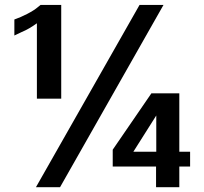

<svg xmlns="http://www.w3.org/2000/svg" viewBox="-20 -756 839 790"><path d="M762.2 -70.8H717.8V14.2H622.1V-70.8H443.8V-140.1L603 -372.1H717.8V-131.8H762.2ZM652.8 -735.8 227.1 14.2H127.9L554.2 -735.8ZM231.9 -350.1H131.8V-660.2Q99.6 -636.7 68.8 -624L39.1 -609.9V-675.8Q64.5 -684.6 92.8 -699.2Q121.1 -713.9 136.2 -727.1L147 -735.8H231.9ZM623 -131.8V-280.8L528.8 -131.8Z"/></svg>

Font: Perun
Style: Bold
Weight: 700
Foundry: Copyright (c) Stefan Peev, Context Ltd, 2016
Version: Version 1.0000